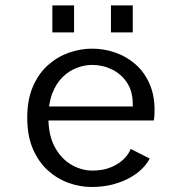

<svg xmlns="http://www.w3.org/2000/svg" viewBox="-20 -696 690 726"><path d="M326 11Q283 11 240 -4.2Q197 -19.5 161.5 -51.2Q126 -83 104.5 -132.5Q83 -182 83 -251Q83 -320 104.8 -369.5Q126.5 -419 162.2 -450.5Q198 -482 241.2 -497Q284.5 -512 328 -512Q373.5 -512 416 -497.2Q458.5 -482.5 492 -453.2Q525.5 -424 545 -380.2Q564.5 -336.5 564.5 -278.5Q564.5 -270 563.8 -259Q563 -248 561.5 -240.5H144V-293.5H482Q482 -297 482 -298.2Q482 -299.5 482 -303Q482 -350 460.5 -383Q439 -416 403.8 -433.2Q368.5 -450.5 328.5 -450.5Q300 -450.5 270.8 -439.5Q241.5 -428.5 217 -404.8Q192.5 -381 177.8 -343Q163 -305 163 -251.5Q163 -184.5 187.2 -140Q211.5 -95.5 249.8 -73.2Q288 -51 329.5 -51Q369.5 -51 399.5 -63.5Q429.5 -76 448.5 -95Q467.5 -114 474 -133L546 -96.5Q536 -76.5 516.5 -57.2Q497 -38 469 -22.8Q441 -7.5 405 1.8Q369 11 326 11ZM178 -675.5H260V-573.5H178ZM399.5 -675.5H482V-573.5H399.5Z"/></svg>

Font: Trispace Thin Light
Style: Regular
Weight: 300
Version: Version 1.210